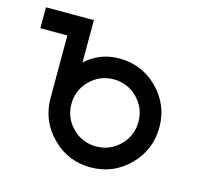

<svg xmlns="http://www.w3.org/2000/svg" viewBox="-81 -587 717 687"><g transform="rotate(15 277.0 -244.0)"><path d="M309.7 -313.8Q361.1 -313.8 397.5 -277.5Q433.8 -241.1 433.8 -189.7Q433.8 -138.2 397.5 -101.9Q361.1 -65.5 309.7 -65.5Q258.2 -65.5 221.9 -101.9Q185.5 -138.2 185.5 -189.7Q185.5 -241.1 221.9 -277.5Q258.2 -313.8 309.7 -313.8ZM309.7 -391.3Q238.3 -391.3 185.5 -343.2V-500H8V-422.5H108V-189.7Q108 -106.1 167.5 -46.7Q226 12 309.7 12Q393.3 12 452 -46.7Q511.3 -106.1 511.3 -189.7Q511.3 -273.3 452 -332.8Q393.3 -391.3 309.7 -391.3Z"/></g></svg>

Font: Unageo Variable
Style: Regular
Weight: 300
Designer: Richard Sepsi
Foundry: Richard Sepsi
Version: Version 2.200